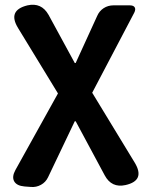

<svg xmlns="http://www.w3.org/2000/svg" viewBox="-20 -569 609 794"><path d="M413.1 156.2 293 -67.4H289.1L178.7 164.1Q168.9 184.6 149.4 195.3Q129.9 206.1 107.4 204.1L81.1 202.1Q48.8 199.2 38.6 180.7Q28.3 162.1 43.9 133.8L219.7 -182.6L54.7 -453.1Q9.8 -526.4 93.8 -546.9Q151.4 -559.6 180.7 -507.8L289.1 -308.6H293L381.8 -502.9Q390.6 -523.4 408.7 -535.2Q426.8 -546.9 449.2 -546.9H475.6H516.6Q532.2 -546.9 537.1 -538.6Q542 -530.3 535.2 -516.6L361.3 -185.5L537.1 103.5Q582 177.7 499 196.3Q441.4 209 413.1 156.2Z"/></svg>

Font: Bpmf GenSen Rounded B
Style: B
Weight: 700
Foundry: But Ko
Version: Version 1.320